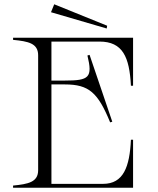

<svg xmlns="http://www.w3.org/2000/svg" viewBox="-20 -876 735 896"><path d="M444 -682C553 -682 584 -610 591 -476H601V-700H41V-690C112 -683 158 -674 158 -618V-82C158 -26 112 -17 41 -10V0H601V-224H591C585 -97 556 -18 461 -18H220V-482H283C395 -482 437 -444 494 -305L504 -308L398 -620L388 -617C413 -514 396 -500 283 -500H220V-682ZM218 -819 478 -743 480 -756 233 -856Z"/></svg>

Font: Sprat Light
Style: Regular
Weight: 300
Designer: Ethan Nakache
Foundry: Collletttivo
Version: Version 2.000;Glyphs 3.2 (3217)